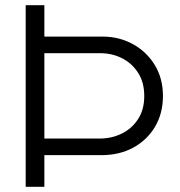

<svg xmlns="http://www.w3.org/2000/svg" viewBox="-20 -720 694 740"><path d="M79 0V-700H151V-579H375Q439 -579 492 -550Q545 -521 576.5 -469.5Q608 -418 608 -350Q608 -283 577.5 -231.5Q547 -180 493.5 -151Q440 -122 371 -122H151V0ZM151 -186H363Q411 -186 450 -205.5Q489 -225 512.5 -261.5Q536 -298 536 -350Q536 -402 512.5 -439Q489 -476 450.5 -495.5Q412 -515 366 -515H151Z"/></svg>

Font: MuseoModerno Light
Style: Regular
Weight: 300
Designer: Pablo Cosgaya, Héctor Gatti, Marcela Romero, and the Authors of The MuseoModerno Project.
Foundry: Omnibus-Type Team
Version: Version 1.001